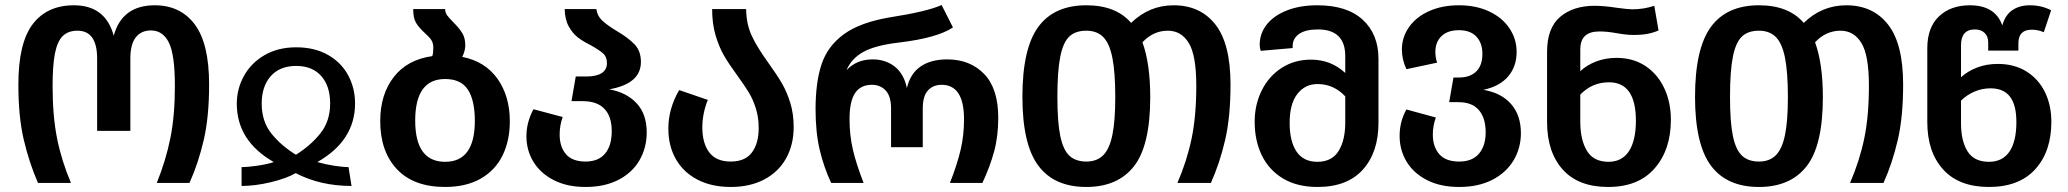

<svg xmlns="http://www.w3.org/2000/svg" viewBox="-20 -727 8220 763"><path d="M53 -391Q53 -556 110 -631Q167 -706 274 -706Q399 -706 432 -585Q465 -706 595 -706Q697 -706 754 -630Q811 -554 811 -391Q811 -262 789.5 -170Q768 -78 733 0H603Q639 -89 657 -178Q675 -267 675 -386Q675 -510 651 -558Q627 -606 580 -606Q541 -606 519.5 -578.5Q498 -551 498 -494V-207H366V-494Q366 -605 288 -605Q251 -605 229.5 -584Q208 -563 198.5 -515.5Q189 -468 189 -385Q189 -265 207 -176Q225 -87 262 0H131Q96 -80 74.5 -171.5Q53 -263 53 -391Z M1157 -539Q1230 -539 1283 -509Q1336 -479 1363.5 -428Q1391 -377 1391 -316Q1391 -168 1241 -83Q1272 -74 1307 -68.5Q1342 -63 1365 -63L1377 12Q1253 12 1155 -39Q1119 -18 1056.5 -3Q994 12 940 12V-63Q965 -63 1003 -68.5Q1041 -74 1068 -83Q921 -167 921 -315Q921 -374 949.5 -425.5Q978 -477 1031.5 -508Q1085 -539 1157 -539ZM1156 -112Q1215 -149 1253.5 -197.5Q1292 -246 1292 -316Q1292 -385 1256.5 -425Q1221 -465 1157 -465Q1092 -465 1056 -424.5Q1020 -384 1020 -315Q1020 -245 1058 -197Q1096 -149 1156 -112Z M2006 -245Q2006 -168 1977 -109Q1948 -50 1890 -17Q1832 16 1749 16Q1624 16 1557.5 -54.5Q1491 -125 1491 -246Q1491 -351 1544.5 -420.5Q1598 -490 1698 -504Q1702 -516 1702 -537Q1702 -556 1694 -568Q1686 -580 1668 -596Q1645 -617 1633.5 -636Q1622 -655 1622 -691H1749Q1749 -677 1757 -666Q1765 -655 1782 -638Q1805 -615 1817 -595.5Q1829 -576 1829 -547Q1829 -525 1817 -501Q1908 -483 1957 -414Q2006 -345 2006 -245ZM1867 -247Q1867 -328 1839.5 -370.5Q1812 -413 1749 -413Q1630 -413 1630 -248Q1630 -84 1749 -84Q1867 -84 1867 -247Z M2550 -201Q2550 -140 2521.5 -90.5Q2493 -41 2438 -12.5Q2383 16 2307 16Q2233 16 2180 -11.5Q2127 -39 2099.5 -84.5Q2072 -130 2072 -186Q2072 -241 2100 -293L2216 -262Q2204 -228 2204 -192Q2204 -144 2229 -114.5Q2254 -85 2307 -85Q2358 -85 2384.5 -116.5Q2411 -148 2411 -206Q2411 -264 2382 -294.5Q2353 -325 2296 -325H2251L2268 -423H2309Q2350 -423 2371 -436.5Q2392 -450 2392 -476Q2392 -501 2377 -514.5Q2362 -528 2328 -547Q2296 -563 2276 -578.5Q2256 -594 2240.5 -621.5Q2225 -649 2224 -691H2350Q2353 -665 2372 -646.5Q2391 -628 2429 -605Q2477 -577 2502 -550.5Q2527 -524 2527 -481Q2527 -394 2401 -372Q2469 -360 2509.5 -317Q2550 -274 2550 -201Z M3035 -475Q3068 -429 3087.5 -395.5Q3107 -362 3120.5 -318.5Q3134 -275 3134 -222Q3134 -151 3103.5 -97Q3073 -43 3016.5 -13.5Q2960 16 2884 16Q2808 16 2752 -13Q2696 -42 2666 -94.5Q2636 -147 2636 -216Q2636 -295 2679 -369L2793 -330Q2783 -307 2777 -278Q2771 -249 2771 -221Q2771 -158 2798.5 -121.5Q2826 -85 2884 -85Q2941 -85 2968 -121Q2995 -157 2995 -218Q2995 -261 2983.5 -297Q2972 -333 2955.5 -360Q2939 -387 2910 -427Q2877 -472 2857.5 -505.5Q2838 -539 2824 -585.5Q2810 -632 2810 -691H2945Q2946 -630 2968 -583.5Q2990 -537 3035 -475Z M3221 -293Q3221 -400 3245 -472Q3269 -544 3333.5 -591Q3398 -638 3516 -658Q3664 -681 3722 -707L3767 -618Q3704 -576 3553 -558Q3458 -547 3410.5 -520.5Q3363 -494 3344 -448Q3384 -491 3448 -491Q3499 -491 3535.5 -462.5Q3572 -434 3584 -377Q3597 -434 3638 -462.5Q3679 -491 3744 -491Q3835 -491 3891 -433Q3947 -375 3947 -259Q3947 -185 3930.5 -124.5Q3914 -64 3884 0H3755Q3784 -74 3797.5 -131.5Q3811 -189 3811 -253Q3811 -390 3722 -390Q3688 -390 3667.5 -367.5Q3647 -345 3647 -296V-142H3521V-296Q3521 -345 3499.5 -367.5Q3478 -390 3445 -390Q3400 -390 3378 -357Q3356 -324 3356 -254Q3356 -189 3369.5 -131.5Q3383 -74 3412 0H3283Q3254 -62 3237.5 -131.5Q3221 -201 3221 -293Z M4870 -391Q4870 -262 4848.5 -170Q4827 -78 4792 0H4659Q4697 -88 4715.5 -177Q4734 -266 4734 -386Q4734 -508 4704 -556.5Q4674 -605 4621 -605Q4563 -605 4520 -559Q4551 -474 4551 -341Q4551 -149 4486.5 -66.5Q4422 16 4297 16Q4169 16 4106 -69Q4043 -154 4043 -342Q4043 -534 4106 -620Q4169 -706 4297 -706Q4415 -706 4475 -636Q4547 -706 4644 -706Q4750 -706 4810 -629.5Q4870 -553 4870 -391ZM4412 -341Q4412 -440 4400.5 -497.5Q4389 -555 4364 -580Q4339 -605 4297 -605Q4254 -605 4229.5 -582Q4205 -559 4193.5 -502Q4182 -445 4182 -342Q4182 -242 4193.5 -186.5Q4205 -131 4230 -108Q4255 -85 4297 -85Q4339 -85 4364 -110Q4389 -135 4400.5 -190.5Q4412 -246 4412 -341Z M5458 -493V-239Q5458 -122 5396 -53Q5334 16 5216 16Q5135 16 5079 -17.5Q5023 -51 4994.5 -109.5Q4966 -168 4966 -243Q4966 -311 4994 -367.5Q5022 -424 5073 -457Q5124 -490 5190 -490Q5269 -490 5326 -437V-504Q5326 -610 5217 -610Q5168 -610 5142.5 -592Q5117 -574 5117 -544V-536L4990 -525Q4986 -537 4986 -549Q4986 -594 5014 -629.5Q5042 -665 5094 -685.5Q5146 -706 5215 -706Q5333 -706 5395.5 -648.5Q5458 -591 5458 -493ZM5326 -240V-344Q5280 -393 5216 -393Q5166 -393 5135.5 -353.5Q5105 -314 5105 -239Q5105 -165 5132.5 -124.5Q5160 -84 5215 -84Q5273 -84 5299.5 -127Q5326 -170 5326 -240Z M6024 -198Q6024 -139 5995 -90Q5966 -41 5910.5 -12.5Q5855 16 5779 16Q5704 16 5650.5 -11.5Q5597 -39 5569.5 -85Q5542 -131 5542 -187Q5542 -244 5569 -292L5686 -260Q5674 -227 5674 -192Q5674 -144 5699.5 -114.5Q5725 -85 5779 -85Q5831 -85 5857.5 -116.5Q5884 -148 5884 -201Q5884 -258 5857 -289.5Q5830 -321 5776 -321H5739L5756 -419H5778Q5822 -419 5846.5 -443Q5871 -467 5871 -513Q5871 -556 5847 -581.5Q5823 -607 5778 -607Q5733 -607 5708.5 -583.5Q5684 -560 5684 -520Q5684 -499 5691 -478L5569 -452Q5551 -491 5551 -530Q5551 -579 5579.5 -619.5Q5608 -660 5659.5 -683Q5711 -706 5778 -706Q5846 -706 5898 -681.5Q5950 -657 5978.5 -614.5Q6007 -572 6007 -521Q6007 -463 5973.5 -423.5Q5940 -384 5875 -370Q5946 -358 5985 -313.5Q6024 -269 6024 -198Z M6620 -251Q6620 -132 6555.5 -58Q6491 16 6371 16Q6252 16 6190 -53.5Q6128 -123 6128 -242V-521Q6128 -616 6180 -660Q6232 -704 6317 -704Q6354 -704 6406 -696Q6450 -690 6467 -690Q6512 -690 6554 -704L6571 -606Q6531 -588 6475 -588Q6452 -588 6431 -591Q6410 -594 6405 -595Q6368 -602 6336 -602Q6298 -602 6279 -584.5Q6260 -567 6260 -530V-444Q6285 -468 6322.5 -482.5Q6360 -497 6404 -497Q6470 -497 6518.5 -465Q6567 -433 6593.5 -377Q6620 -321 6620 -251ZM6481 -247Q6481 -400 6374 -400Q6307 -400 6260 -351V-243Q6260 -171 6286.5 -127.5Q6313 -84 6372 -84Q6426 -84 6453.5 -126.5Q6481 -169 6481 -247Z M7543 -391Q7543 -262 7521.5 -170Q7500 -78 7465 0H7332Q7370 -88 7388.5 -177Q7407 -266 7407 -386Q7407 -508 7377 -556.5Q7347 -605 7294 -605Q7236 -605 7193 -559Q7224 -474 7224 -341Q7224 -149 7159.5 -66.5Q7095 16 6970 16Q6842 16 6779 -69Q6716 -154 6716 -342Q6716 -534 6779 -620Q6842 -706 6970 -706Q7088 -706 7148 -636Q7220 -706 7317 -706Q7423 -706 7483 -629.5Q7543 -553 7543 -391ZM7085 -341Q7085 -440 7073.5 -497.5Q7062 -555 7037 -580Q7012 -605 6970 -605Q6927 -605 6902.5 -582Q6878 -559 6866.5 -502Q6855 -445 6855 -342Q6855 -242 6866.5 -186.5Q6878 -131 6903 -108Q6928 -85 6970 -85Q7012 -85 7037 -110Q7062 -135 7073.5 -190.5Q7085 -246 7085 -341Z M8132 -243Q8132 -125 8068 -54.5Q8004 16 7884 16Q7765 16 7702 -53.5Q7639 -123 7639 -242V-535Q7639 -618 7685.5 -662Q7732 -706 7808 -706Q7909 -706 7937 -626Q7949 -668 7977.5 -687Q8006 -706 8046 -706Q8094 -706 8131 -686L8102 -599Q8079 -609 8054 -609Q8001 -609 8001 -555V-526H7881V-558Q7881 -583 7866.5 -596.5Q7852 -610 7828 -610Q7773 -610 7773 -547V-420Q7799 -444 7836.5 -458.5Q7874 -473 7919 -473Q7985 -473 8033 -443Q8081 -413 8106.5 -361Q8132 -309 8132 -243ZM7993 -242Q7993 -310 7967.5 -343Q7942 -376 7890 -376Q7857 -376 7826.5 -363Q7796 -350 7773 -327V-237Q7773 -167 7799 -125.5Q7825 -84 7884 -84Q7938 -84 7965.5 -124.5Q7993 -165 7993 -242Z"/></svg>

Font: FiraGOUPP
Style: Medium
Weight: 400
Designer: bBox Type
Foundry: bBox Type GmbH
Version: Version 1.001